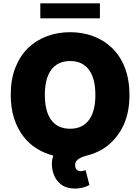

<svg xmlns="http://www.w3.org/2000/svg" viewBox="-20 -929 835 1144"><path d="M427.6 194.6Q376.1 194.6 343.2 169.6Q310.4 144.5 296.9 100.9Q289.1 74.2 289.1 48.3Q289.1 22 297.6 -2.1Q244.7 -15.3 198.5 -44Q152.3 -72.8 118.1 -117.9Q83.8 -163 63.9 -224.3Q44 -285.5 44 -363.6Q44 -456.3 71.4 -525.7Q98.7 -595.2 146.3 -642Q171.9 -666.5 201 -684.5Q230.1 -702.4 261.9 -714.1Q293.7 -725.9 327.9 -731.5Q362.2 -737.2 397.7 -737.2Q433.2 -737.2 467.5 -731.5Q501.8 -725.9 533.6 -714.1Q565.3 -702.4 594.3 -684.5Q623.2 -666.5 648.8 -642Q672.6 -618.6 691.6 -589.5Q710.6 -560.4 723.9 -525.7Q737.2 -491.1 744.3 -450.5Q751.4 -409.8 751.4 -363.6Q751.4 -262.1 718 -187.5Q699.9 -148.1 676.1 -117.2Q652.3 -86.3 623.6 -63.2Q594.8 -40.1 561.6 -24.7Q528.4 -9.2 491.8 -0.7Q459.5 8.9 443.5 21.8Q427.6 34.8 427.6 54Q427.6 73.2 437.1 82Q446.7 90.9 460.2 90.9Q473 90.9 480.5 87.4Q485.1 85.9 490.1 85.2L512.8 173.3Q473.7 194.6 427.6 194.6ZM397.7 -161.9Q436.1 -161.9 464.5 -176Q492.9 -190 511.5 -216.1Q530.2 -242.2 539.2 -279.5Q548.3 -316.8 548.3 -363.6Q548.3 -410.5 539.2 -447.8Q530.2 -485.1 511.5 -511.2Q492.9 -537.3 464.7 -551.3Q436.4 -565.3 397.7 -565.3Q359.4 -565.3 331 -551.3Q302.6 -537.3 283.9 -511.2Q265.3 -485.1 256.2 -447.8Q247.2 -410.5 247.2 -363.6Q247.2 -316.8 256.2 -279.3Q265.3 -241.8 283.9 -215.7Q302.6 -189.6 330.8 -175.8Q359 -161.9 397.7 -161.9ZM575.3 -819.6H220.2V-909.1H575.3Z"/></svg>

Font: Linik Sans Black
Style: Regular
Weight: 900
Designer: Fonts by Rasmus Andersson / Changes by Cristiano Sobral with parts from Marc Monis
Foundry: rsms
Version: Version 3.020; ttfautohint (v1.6)